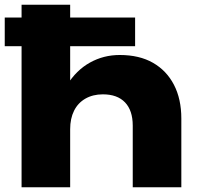

<svg xmlns="http://www.w3.org/2000/svg" viewBox="-35 -790 834 810"><path d="M-15 -716H535V-595H-15ZM56 -770H261V0H56ZM470 -558Q553 -558 610.5 -525Q668 -492 699 -432Q730 -372 730 -290V0H525V-260Q525 -324 492.5 -358Q460 -392 399 -392Q357 -392 325.5 -374Q294 -356 277.5 -323Q261 -290 261 -245L197 -278Q209 -369 248 -431.5Q287 -494 344.5 -526Q402 -558 470 -558Z"/></svg>

Font: Unbounded
Style: Bold
Weight: 700
Designer: Luke Prowse, Jean-Baptiste Morizot, Fátima Lázaro, Florian Runge
Foundry: NaN
Version: Version 1.700